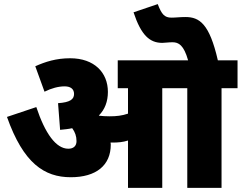

<svg xmlns="http://www.w3.org/2000/svg" viewBox="-20 -916 1178 936"><path d="M520 -211C520 -214 519 -218 519 -221C523 -221 526 -221 530 -221C555 -221 580 -223 604 -231V0H771V-486H893V0H1060V-486H1138V-622H1042C1001 -801 952 -833 884 -833C857 -833 837 -830 816 -830C782 -830 768 -846 749 -896L631 -856C668 -744 710 -707 771 -707C783 -707 802 -710 821 -710C851 -710 876 -696 897 -622H554V-486H604V-362C575 -352 547 -349 515 -349C495 -349 478 -350 463 -352L462 -353C491 -382 506 -421 506 -468C506 -562 440 -632 322 -632C254 -632 201 -615 152 -593L197 -469C231 -486 265 -495 295 -495C323 -495 341 -483 341 -458C341 -432 322 -417 263 -413L273 -283C294 -285 314 -287 332 -291C346 -272 353 -252 353 -228C353 -205 339 -191 313 -191C253 -191 200 -265 157 -394L14 -346C94 -120 196 -52 325 -52C449 -52 520 -110 520 -211Z"/></svg>

Font: Noto Sans SemiCondensed Black
Style: Italic
Weight: 900
Width: 4
Italic angle: -12°
Designer: Monotype Design Team
Foundry: Monotype Imaging Inc.
Version: Version 2.013